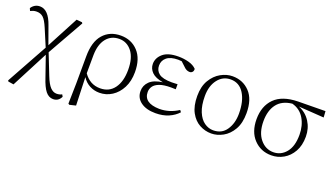

<svg xmlns="http://www.w3.org/2000/svg" viewBox="-66 -1000 2906 1683"><g transform="rotate(20 1386.5 -158.5)"><path d="M467 205Q426 205 396.5 168Q367 131 341 51L275 -139L98 202L47 194L42 185L253 -197L185 -358Q158 -422 133.5 -444.5Q109 -467 72 -467Q54 -467 40 -462.5Q26 -458 14 -452L4 -475Q16 -495 36.5 -507.5Q57 -520 84 -520Q164 -520 209 -389L268 -225L424 -520L476 -515L482 -506L291 -168L367 25Q394 94 421 122Q448 150 479 150Q509 150 529 138L540 157Q529 180 511 192.5Q493 205 467 205Z M608 196 612 5 613 -246Q613 -383 674 -452.5Q735 -522 838 -522Q936 -522 999 -454.5Q1062 -387 1062 -262Q1062 -178 1030 -116Q998 -54 945 -20Q892 14 829 14Q780 14 738 -8Q696 -30 668 -73L677 189L619 203ZM668 -109Q696 -68 734.5 -46.5Q773 -25 822 -25Q906 -25 952.5 -88.5Q999 -152 999 -261Q999 -372 952.5 -431Q906 -490 835 -490Q760 -490 715.5 -435Q671 -380 669 -281Z M1352 14Q1266 14 1215 -23.5Q1164 -61 1164 -125Q1164 -177 1202 -214.5Q1240 -252 1322 -263Q1250 -275 1217 -308Q1184 -341 1184 -385Q1184 -441 1231 -481.5Q1278 -522 1375 -522Q1425 -522 1471 -509.5Q1517 -497 1544 -469Q1546 -450 1536 -439Q1526 -428 1511 -428Q1481 -428 1457 -453L1414 -493L1381 -495Q1311 -495 1275.5 -466Q1240 -437 1240 -390Q1240 -344 1275 -316.5Q1310 -289 1395 -289Q1418 -289 1449 -291V-244Q1421 -245 1406 -245Q1337 -245 1298 -230Q1259 -215 1242.5 -191Q1226 -167 1226 -138Q1226 -36 1371 -33Q1466 -33 1548 -87L1561 -70Q1527 -32 1474 -9Q1421 14 1352 14Z M1872 14Q1814 14 1762.5 -14Q1711 -42 1678.5 -101.5Q1646 -161 1646 -254Q1646 -343 1681.5 -402.5Q1717 -462 1771 -492Q1825 -522 1880 -522Q1977 -522 2040.5 -455Q2104 -388 2104 -259Q2104 -166 2069 -105.5Q2034 -45 1980.5 -15.5Q1927 14 1872 14ZM1879 -18Q1959 -18 2001 -80Q2043 -142 2043 -232Q2043 -349 1998.5 -419.5Q1954 -490 1874 -490Q1801 -490 1755 -430.5Q1709 -371 1709 -276Q1709 -188 1733 -130.5Q1757 -73 1796 -45.5Q1835 -18 1879 -18Z M2432 14Q2334 14 2269 -54.5Q2204 -123 2204 -241Q2204 -363 2275.5 -435Q2347 -507 2493 -510L2748 -513L2752 -455L2516 -471Q2585 -443 2624 -381.5Q2663 -320 2663 -243Q2663 -161 2630.5 -103.5Q2598 -46 2545.5 -16Q2493 14 2432 14ZM2453 -475Q2359 -465 2313 -404.5Q2267 -344 2267 -245Q2267 -139 2317 -78.5Q2367 -18 2440 -18Q2511 -18 2558 -75Q2605 -132 2605 -239Q2605 -325 2566.5 -390Q2528 -455 2453 -475Z"/></g></svg>

Font: Minh Nguyen ExtraLight
Style: Regular
Weight: 250
Designer: Ryoko NISHIZUKA 西塚涼子 (kana & ideographs); Frank Grießhammer (Latin, Greek & Cyrillic); Wenlong ZHANG 张文龙 (bopomofo); San
Foundry: Adobe
Version: Version 1.100;July 7, 2023;FontCreator 14.0.0.2814 64-bit